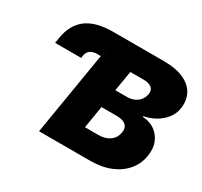

<svg xmlns="http://www.w3.org/2000/svg" viewBox="-149 -931 1196 1134"><g transform="rotate(30 449.0 -364.0)"><path d="M56.2 -499.5 62.5 -539.6Q78.6 -634.3 141.6 -680.9Q204.6 -727.5 322.3 -727.5H355.5L328.6 -566.9H305.7Q275.4 -566.9 258.1 -554.4Q240.7 -542 236.3 -517.1L233.9 -499.5ZM234.9 0 355.5 -727.5H666Q749 -727.5 802.7 -703.1Q856.4 -678.7 879.2 -635Q901.9 -591.3 892.6 -533.2Q886.2 -495.6 862.3 -465.1Q838.4 -434.6 802.5 -413.8Q766.6 -393.1 723.6 -384.8V-379.9Q770 -377.9 804.9 -354Q839.8 -330.1 856.4 -289.1Q873 -248 863.8 -193.4Q854.5 -136.7 817.9 -93Q781.2 -49.3 721.7 -24.7Q662.1 0 583 0ZM458 -156.2H549.8Q596.7 -156.2 627 -178.5Q657.2 -200.7 663.1 -239.7Q667 -262.2 659.2 -277.3Q651.4 -292.5 632.6 -300.3Q613.8 -308.1 585.4 -308.1H482.9ZM503.9 -435.1H584.5Q609.4 -435.1 631.1 -444.3Q652.8 -453.6 667.5 -471.4Q682.1 -489.3 686 -513.7Q690.9 -543 672.1 -557.9Q653.3 -572.8 617.7 -572.8H526.9Z"/></g></svg>

Font: Inter 18pt Black
Style: Italic
Weight: 900
Italic angle: -9.3988°
Designer: Rasmus Andersson
Foundry: rsms
Version: Version 4.001;git-66647c0bb